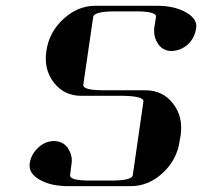

<svg xmlns="http://www.w3.org/2000/svg" viewBox="-20 -635 690 655"><path d="M81.1 -68.8V-76.2Q85.4 -107.9 109.9 -130.9Q134.3 -153.8 164.1 -153.8Q193.8 -153.8 210.9 -130.9Q225.1 -109.4 225.1 -87.9Q225.1 -86.4 224.6 -82.8Q224.1 -79.1 224.1 -77.1L219.2 -38.1Q217.8 -28.3 234.4 -23.7Q251 -19 287.1 -19H358.9Q431.6 -19 433.1 -38.1L469.2 -288.1Q472.2 -306.6 401.9 -308.1H257.8Q198.7 -308.1 164.1 -353Q136.2 -388.2 136.2 -436Q136.2 -443.4 138.2 -460.9Q147 -524.4 195.8 -569.8Q245.1 -615.2 304.2 -615.2H518.1Q576.2 -615.2 616.2 -591.8Q649.9 -572.3 649.9 -544.9Q649.9 -543.9 649.4 -541.5Q648.9 -539.1 648.9 -538.1Q644.5 -505.9 621.1 -483.9Q598.1 -462.4 565.9 -460.9Q537.1 -460.9 520 -483.9Q505.9 -504.9 505.9 -526.9V-538.1L512.2 -577.1Q515.1 -596.2 443.8 -596.2H372.1Q300.8 -596.2 297.9 -577.1L264.2 -346.2Q261.2 -327.1 333 -327.1H475.1Q535.2 -327.1 569.8 -282.2Q598.1 -246.6 598.1 -199.2Q598.1 -190.4 596.2 -172.9L592.8 -153.8Q584 -90.3 535.2 -44.9Q486.3 0 426.8 0H212.9Q152.8 0 115.2 -22Q81.1 -41.5 81.1 -68.8ZM213.9 -4.9Z"/></svg>

Font: Hjet
Style: Italic
Weight: 400
Designer: T. Christopher White
Version: Version 1.2